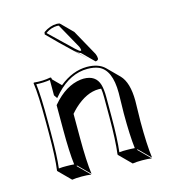

<svg xmlns="http://www.w3.org/2000/svg" viewBox="-109 -762 813 910"><g transform="rotate(-15 297.5 -307.0)"><path d="M267.1 -670.9 323.7 -614.3 393.6 -488.3Q399.4 -475.6 399.4 -464.4Q399.4 -456.1 387.7 -453.6Q385.7 -453.6 384.8 -453.6L328.1 -509.8Q318.8 -511.2 298.8 -529.8L355.5 -473.6L241.7 -582.5L185.1 -639.2L187 -649.9Q218.8 -672.4 252 -672.9Q259.3 -672.9 267.1 -670.9ZM516.6 -123.5Q516.6 -8.8 525.4 56.6L468.8 0L466.8 2.9L523.4 59.6Q505.4 56.6 476.6 56.6Q447.8 56.6 429.7 59.6L373 2.9L371.1 0Q379.9 -68.4 379.9 -180.2V-277.8Q379.9 -304.2 377 -321.8Q371.1 -322.3 364.7 -322.3Q304.7 -322.3 243.2 -265.1Q230.5 -252.9 219.7 -240.2V-123.5Q219.7 -7.3 228.5 56.6L171.9 0L169.9 2.9L226.6 59.6Q208 56.6 179.7 56.6Q150.9 56.6 132.8 59.6L76.2 2.9L74.2 0Q83 -62 83 -180.2V-234.9Q83 -373 74.2 -429.2L76.2 -432.1Q120.1 -427.7 157.2 -435.1Q160.2 -434.6 161.1 -433.6Q162.6 -430.7 163.1 -424.8L202.1 -385.7Q267.1 -438.5 337.9 -439Q395 -438.5 424.8 -409.2L481.4 -352.5Q518.1 -314.5 518.6 -224.6Q518.6 -208.5 517.6 -173.8Q516.6 -139.2 516.6 -123.5ZM165.5 -349.6 163.1 -352.1 165 -349.1ZM450.2 -180.2Q450.2 -196.3 451.2 -231Q452.1 -265.6 452.1 -280.8Q452.1 -394 392.1 -419.9Q369.1 -429.2 337.9 -429.2Q254.4 -429.2 184.1 -355Q177.7 -348.1 172.9 -342.3L164.1 -332.5L152.8 -349.1V-424.3Q121.1 -419.4 85.4 -421.4Q93.3 -362.3 92.8 -234.9V-180.2Q92.8 -65.9 85.4 -8.3Q105 -10.3 123 -9.8Q142.1 -9.8 160.6 -8.3Q152.8 -70.3 152.8 -180.2V-300.8L155.3 -303.7Q219.2 -378.9 293.9 -388.2Q301.8 -389.2 308.1 -389.2Q368.2 -389.2 383.3 -338.4Q390.1 -314.5 390.1 -277.8V-180.2Q390.1 -72.3 382.3 -8.3Q401.9 -10.3 419.9 -9.8Q439 -9.8 458 -8.3Q450.2 -71.8 450.2 -180.2ZM260.3 -662.1Q254.9 -663.1 252 -663.1Q222.2 -662.6 196.3 -644.5L195.8 -642.6L305.7 -537.1Q309.1 -534.2 312.3 -531.5Q315.4 -528.8 317.4 -527.1Q319.3 -525.4 321.3 -523.9Q323.2 -522.5 324.5 -521.7Q325.7 -521 326.4 -520.8Q327.1 -520.5 327.6 -520Q331.1 -520.5 333 -522Q332 -531.7 328.1 -540.5Z"/></g></svg>

Font: Linux Biolinum Shadow O
Style: Regular
Weight: 400
Designer: Philipp H. Poll
Foundry: Philipp H. Poll
Version: Version 1.0.4